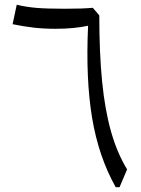

<svg xmlns="http://www.w3.org/2000/svg" viewBox="-20 -775 582 795"><path d="M391.1 -711.4Q391.1 -556.2 402.8 -437.5Q414.6 -318.8 439.9 -229.7Q465.3 -140.6 506.3 -73.7L475.1 0H459Q388.2 -126 361.3 -287.4Q334.5 -448.7 344.7 -668.5Q287.6 -655.8 209.5 -655.8Q161.6 -655.8 119.4 -660.6Q77.1 -665.5 32.2 -674.8L49.3 -755.4Q87.4 -746.1 130.6 -742.4Q173.8 -738.8 247.6 -738.8Q285.6 -738.8 313.7 -739.7Q341.8 -740.7 364.3 -742.7Z"/></svg>

Font: Pinar-FD Regular
Style: FD-Regular
Weight: 400
Designer: Amin Abedi
Version: Version 3.000